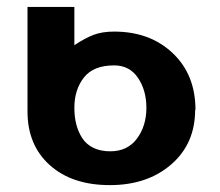

<svg xmlns="http://www.w3.org/2000/svg" viewBox="-20 -520 632 552"><path d="M542 -204.1H541Q541 -106.9 472.4 -47.4Q403.8 12.2 295.9 12.2Q187 12.2 123 -45.4Q59.1 -103 59.1 -199.2V-500H193.8V-390.1Q224.6 -410.6 249.3 -419.9Q273.9 -429.2 308.1 -429.2Q411.1 -429.2 476.6 -367.2Q542 -305.2 542 -204.1ZM400.9 -210Q400.9 -260.3 376.7 -296.1Q352.5 -332 308.1 -332Q248.5 -332 221.2 -297.1Q193.8 -262.2 193.8 -210Q193.8 -184.6 199.2 -163.1Q204.6 -141.6 216.1 -123.5Q227.5 -105.5 248 -95.2Q268.6 -85 296.9 -85Q346.7 -85 373.8 -121.6Q400.9 -158.2 400.9 -210Z"/></svg>

Font: Perun
Style: Bold
Weight: 700
Foundry: Copyright (c) Stefan Peev, Context Ltd, 2016
Version: Version 1.0000